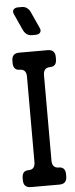

<svg xmlns="http://www.w3.org/2000/svg" viewBox="-63 -983 398 1023"><g transform="rotate(-5 136.0 -471.0)"><path d="M60 9H212Q252 9 252 -31V-42Q252 -82 217 -82Q181 -82 181 -122V-579Q181 -619 217 -619Q252 -619 252 -659V-670Q252 -710 212 -710H60Q20 -710 20 -670V-659Q20 -619 55 -619Q90 -619 90 -579V-122Q90 -82 55 -82Q20 -82 20 -42V-31Q20 9 60 9ZM89 -830Q95 -816 106.5 -806.5Q118 -797 135 -797H156Q172 -797 179.5 -806.5Q187 -816 181 -830L141 -918Q135 -932 123.5 -941.5Q112 -951 95 -951H74Q58 -951 50.5 -941.5Q43 -932 49 -918Z"/></g></svg>

Font: WDXL Lubrifont TC
Style: Regular
Weight: 400
Designer: [WDXL Lubrifont] Copyright 2020-2022 (c) NightFurySL2001, Skr-ZERO; [ZCOOL QingKe HuangYou] Copyright 2018-2022 (c) The 
Version: Version 2.001;hotconv 1.1.1;makeotfexe 2.6.0